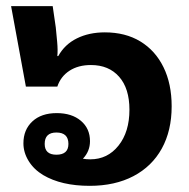

<svg xmlns="http://www.w3.org/2000/svg" viewBox="-20 -591 614 623"><path d="M271 12Q179 12 120 -23Q90 -41 73 -68.5Q56 -96 56 -126Q56 -170 85 -197Q114 -224 164 -224Q213 -224 242.5 -199Q272 -174 272 -133Q272 -100 249 -76Q260 -74 273 -74Q329 -74 364.5 -118.5Q400 -163 400 -235Q400 -304 366.5 -342Q333 -380 275 -380Q234 -380 205.5 -361.5Q177 -343 166 -310H64L16 -571H151L161 -502Q163 -483 165.5 -455Q168 -427 166 -409H169Q190 -447 229.5 -466.5Q269 -486 320 -486Q387 -486 435.5 -456.5Q484 -427 510.5 -373Q537 -319 537 -246Q537 -167 505 -109Q473 -51 413 -19.5Q353 12 271 12ZM163 -89Q202 -89 202 -124Q202 -161 163 -161Q125 -161 125 -124Q125 -89 163 -89Z"/></svg>

Font: Noto Sans Thai Looped UI
Style: Bold
Weight: 700
Designer: Cadson Demak Team
Foundry: Cadson Demak Co., Ltd.
Version: Version 1.000; ttfautohint (v1.8.4.7-5d5b)